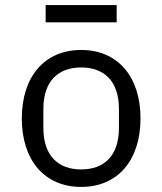

<svg xmlns="http://www.w3.org/2000/svg" viewBox="-20 -725 640 757"><path d="M300 12C445 12 534 -94 534 -258C534 -422 445 -528 300 -528C155 -528 66 -422 66 -258C66 -94 155 12 300 12ZM300 -57C211 -57 151 -109 151 -221V-295C151 -407 211 -459 300 -459C389 -459 449 -407 449 -295V-221C449 -109 389 -57 300 -57ZM160 -637H440V-705H160Z"/></svg>

Font: IBM Mono
Style: Regular
Weight: 400
Monospace: yes
Designer: Mike Abbink, Paul van der Laan, Pieter van Rosmalen
Foundry: Bold Monday
Version: Version 2.3